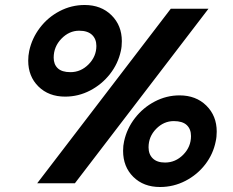

<svg xmlns="http://www.w3.org/2000/svg" viewBox="-20 -734 932 769"><path d="M93 -491Q93 -511 97 -530Q108 -581 140 -623Q172 -665 219 -689.5Q266 -714 319 -714Q385 -714 426.5 -673Q468 -632 468 -569Q468 -547 464 -530Q453 -479 420.5 -437.5Q388 -396 341 -371.5Q294 -347 241 -347Q175 -347 134 -387.5Q93 -428 93 -491ZM664 -699H815L280 0H129ZM366 -550Q366 -578 348.5 -594.5Q331 -611 297 -611Q257 -611 226 -579Q195 -547 195 -503Q195 -476 211.5 -460.5Q228 -445 262 -445Q304 -445 335 -476.5Q366 -508 366 -550ZM473 -130Q473 -151 477 -168Q488 -219 520.5 -261Q553 -303 600 -327.5Q647 -352 699 -352Q765 -352 806.5 -311Q848 -270 848 -207Q848 -185 844 -168Q834 -117 802 -75.5Q770 -34 722.5 -9.5Q675 15 621 15Q555 15 514 -25.5Q473 -66 473 -130ZM745 -189Q745 -217 728 -233Q711 -249 676 -249Q636 -249 605.5 -218Q575 -187 575 -144Q575 -116 592 -99.5Q609 -83 641 -83Q683 -83 714 -114.5Q745 -146 745 -189Z"/></svg>

Font: Prompt Semibold
Style: Italic
Weight: 600
Italic angle: -12°
Designer: Katatrad Team
Foundry: CadsonDemak
Version: Version 1.000